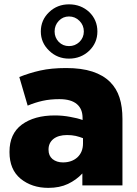

<svg xmlns="http://www.w3.org/2000/svg" viewBox="-20 -867 639 898"><path d="M206.1 11.7Q258.8 11.7 297.9 -6.8Q336.9 -25.4 365.2 -55.7Q365.2 -37.1 365.2 0Q412.1 0 552.7 0Q552.7 -78.1 552.7 -310.5Q552.7 -368.2 539.1 -410.2Q525.4 -453.1 495.1 -483.4Q462.9 -515.6 412.1 -532.2Q361.3 -548.8 289.1 -548.8Q219.7 -548.8 168 -537.1Q116.2 -525.4 70.3 -506.8Q83 -461.9 109.4 -373Q144.5 -387.7 179.7 -395.5Q214.8 -403.3 257.8 -403.3Q312.5 -403.3 339.8 -379.9Q366.2 -357.4 366.2 -315.4Q366.2 -311.5 366.2 -305.7Q342.8 -314.5 308.6 -320.3Q273.4 -327.1 236.3 -327.1Q140.6 -327.1 82 -284.2Q24.4 -241.2 24.4 -157.2Q24.4 -156.2 24.4 -155.3Q24.4 -74.2 76.2 -31.2Q128.9 11.7 206.1 11.7ZM274.4 -107.4Q245.1 -107.4 225.6 -123Q207 -138.7 207 -166Q207 -167 207 -168Q207 -198.2 229.5 -216.8Q252.9 -235.4 293.9 -235.4Q315.4 -235.4 334 -231.4Q353.5 -226.6 368.2 -220.7Q368.2 -212.9 368.2 -196.3Q368.2 -155.3 341.8 -130.9Q315.4 -107.4 274.4 -107.4ZM170.9 -719.7Q170.9 -667 210 -629.9Q248 -592.8 302.7 -592.8Q358.4 -592.8 397.5 -629.9Q435.5 -667 435.5 -719.7Q435.5 -773.4 397.5 -810.5Q358.4 -846.7 302.7 -846.7Q248 -846.7 210 -810.5Q170.9 -773.4 170.9 -719.7ZM235.4 -719.7Q235.4 -749 254.9 -769.5Q274.4 -790 302.7 -790Q331.1 -790 351.6 -769.5Q372.1 -749 372.1 -719.7Q372.1 -691.4 351.6 -670.9Q331.1 -651.4 302.7 -651.4Q274.4 -651.4 254.9 -670.9Q235.4 -691.4 235.4 -719.7Z"/></svg>

Font: Big-Shock
Style: Black
Weight: 400